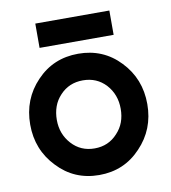

<svg xmlns="http://www.w3.org/2000/svg" viewBox="-78 -738 727 817"><g transform="rotate(-10 285.5 -329.0)"><path d="M129 -565H449V-670H129ZM286 -397Q346 -397 385 -355Q424 -312 424 -250Q424 -219 414.5 -193Q405 -167 385 -146Q346 -103 286 -103Q226 -103 187 -146Q148 -189 148 -250Q148 -281 157.5 -307.5Q167 -334 187 -355Q226 -397 286 -397ZM286 -512Q178 -512 106 -436Q33 -360 33 -250Q33 -141 106 -65Q178 12 286 12Q394 12 466 -65Q539 -141 539 -250Q539 -360 466 -436Q394 -512 286 -512Z"/></g></svg>

Font: Unageo
Style: SemiBold
Weight: 600
Designer: Richard Sepsi
Foundry: Richard Sepsi
Version: Version 2.000